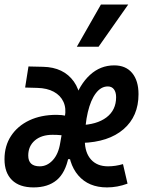

<svg xmlns="http://www.w3.org/2000/svg" viewBox="-32 -815 638 845"><path d="M443.4 -83Q476.1 -83 509.3 -92.8L529.3 -6.8Q484.4 9.8 439 9.8Q357.9 9.8 312.5 -43Q267.1 -95.7 267.1 -189.9Q267.1 -291.5 292.5 -367.2Q317.9 -442.9 363.8 -485.1Q409.7 -527.3 470.7 -527.3Q521.5 -527.3 549.6 -493.7Q577.6 -460 577.6 -400.4Q577.6 -303.2 511.7 -246.3Q445.8 -189.5 328.6 -186L318.4 -264.2Q394 -266.1 436.5 -298.3Q479 -330.6 479 -387.2Q479 -409.2 469.5 -421.9Q460 -434.6 442.4 -434.6Q412.6 -434.6 389.9 -404.8Q367.2 -375 354.5 -321.3Q341.8 -267.6 341.3 -195.8Q341.8 -142.6 368.7 -112.8Q395.5 -83 443.4 -83ZM115.7 9.8Q53.7 9.8 20.8 -22.5Q-12.2 -54.7 -12.2 -114.3Q-12.2 -172.9 16.6 -216.8Q45.4 -260.7 96.9 -285.2Q148.4 -309.6 216.8 -309.6Q239.7 -309.6 262.2 -304.9Q284.7 -300.3 297.9 -292L261.2 -207Q252.9 -218.3 236.6 -220Q220.2 -221.7 199.2 -221.7Q150.4 -221.7 121.3 -196.8Q92.3 -171.9 92.3 -130.4Q92.3 -83 143.1 -83Q175.3 -83 200.2 -109.9Q225.1 -136.7 232.9 -185.5L248 -271.5L309.6 -114.3H227.1L270 -125Q255.9 -54.2 217.3 -22.2Q178.7 9.8 115.7 9.8ZM230.5 -151.4 234.4 -191.4 253.4 -300.8Q260.3 -338.4 247.3 -366.7Q234.4 -395 204.8 -411.1Q175.3 -427.2 131.8 -428.2L78.6 -429.7L93.3 -522.5L157.7 -521Q248 -519 293 -456.1Q337.9 -393.1 315.4 -285.2L287.6 -151.4ZM306.2 -609.4 412.1 -794.9H532.2L401.9 -609.4Z"/></svg>

Font: Cascadia Code PL
Style: Italic
Weight: 400
Italic angle: -10°
Monospace: yes
Designer: Aaron Bell
Foundry: Saja Typeworks
Version: Version 2404.023